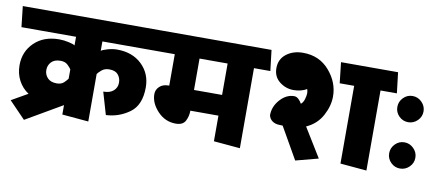

<svg xmlns="http://www.w3.org/2000/svg" viewBox="-80 -962 2977 1306"><g transform="rotate(10 1408.5 -308.5)"><path d="M222 -280Q222 -248 243.5 -225Q265 -202 307 -202Q339 -202 357 -219.5Q375 -237 382 -248V-312Q375 -323 357 -340.5Q339 -358 307 -358Q265 -358 243.5 -335Q222 -312 222 -280ZM382 0V-65L131 81L19 -35L131 -99Q87 -128 62 -175Q37 -222 37 -280Q37 -375 102 -437.5Q167 -500 273 -500Q306 -500 340.5 -492Q375 -484 382 -477V-537H5L-11 -680H934L951 -537H564V-472Q571 -479 605.5 -489.5Q640 -500 673 -500Q779 -500 844 -437.5Q909 -375 909 -280Q909 -157 836 -104.5Q763 -52 674 -48L629 -202Q675 -202 699.5 -224Q724 -246 724 -280Q724 -312 705 -335Q686 -358 644 -358Q612 -358 591.5 -340.5Q571 -323 564 -312V16Z M1429 0V-177H1235Q1235 -138 1218 -105.5Q1201 -73 1152 -73Q1078 -73 1026 -128.5Q974 -184 974 -246Q974 -276 997 -298Q1020 -320 1060 -320H1064V-537H945L929 -680H1707L1724 -537H1611V16ZM1429 -320V-537H1235V-320Z M2303 0V-537H2203L2187 -680H2581L2598 -537H2485V16ZM1967 -354Q1982 -365 1989.5 -389.5Q1997 -414 1997 -431Q1997 -442 1995 -449.5Q1993 -457 1992 -460Q1975 -449 1950.5 -443Q1926 -437 1901 -437Q1847 -437 1804 -471Q1761 -505 1761 -564Q1761 -626 1807.5 -662Q1854 -698 1923 -698Q2035 -698 2104.5 -618Q2174 -538 2174 -440Q2174 -375 2138 -308Q2102 -241 2029 -208L2152 -8L1996 33L1871 -186Q1865 -186 1860 -186.5Q1855 -187 1849 -187Q1820 -187 1799.5 -201.5Q1779 -216 1774 -241Q1774 -301 1817 -349Q1860 -397 1914 -397Q1930 -397 1944 -384Q1958 -371 1967 -354Z M2707 -357Q2670 -357 2643.5 -383.5Q2617 -410 2617 -447Q2617 -484 2643.5 -511Q2670 -538 2707 -538Q2744 -538 2771 -511Q2798 -484 2798 -447Q2798 -410 2771 -383.5Q2744 -357 2707 -357ZM2707 -37Q2670 -37 2643.5 -63.5Q2617 -90 2617 -127Q2617 -164 2643.5 -191Q2670 -218 2707 -218Q2744 -218 2771 -191Q2798 -164 2798 -127Q2798 -90 2771 -63.5Q2744 -37 2707 -37Z"/></g></svg>

Font: Palanquin Dark
Style: Bold
Weight: 700
Designer: Pria Ravichandran
Version: Version 1.000